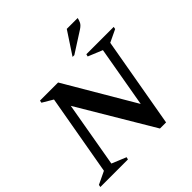

<svg xmlns="http://www.w3.org/2000/svg" viewBox="-226 -1039 1221 1221"><g transform="rotate(-45 385.0 -428.5)"><path d="M-5 0 -2 -16 84 -57 180 -602 109 -644 112 -660H275L550 -192L622 -604L525 -644L529 -660H775L772 -644L688 -604L581 5H526L227 -498L150 -56L247 -16L243 0ZM455 -710 555 -862H653Q650 -847 642.5 -831Q635 -815 610 -799L471 -710Z"/></g></svg>

Font: Spectral SemiBold
Style: Italic
Weight: 600
Italic angle: -10°
Designer: Jean-Baptiste Levee
Foundry: Production Type
Version: Version 2.001